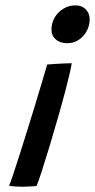

<svg xmlns="http://www.w3.org/2000/svg" viewBox="-20 -706 360 729"><path d="M118.7 0.4Q110.8 0.9 95.7 1.9Q80.6 3 64.9 3Q50.9 3 38.3 2.1Q25.6 1.1 14.3 -0.3Q19.3 -11.3 29.5 -42Q39.7 -72.7 53.6 -116.1Q67.6 -159.5 82.8 -208.6Q98.1 -257.6 112.8 -305.9Q127.4 -354.1 139.6 -394.8Q151.8 -435.4 159.2 -461.1Q170 -462.1 187.9 -463.2Q205.8 -464.2 223.8 -465.1Q241.8 -466 252.4 -466Q250.5 -452.7 243.8 -423.7Q237.1 -394.8 227.9 -360.1Q215.6 -313.5 199.8 -258.4Q184.1 -203.2 168.1 -150.4Q152.1 -97.6 139 -57Q125.9 -16.5 118.7 0.4ZM235.8 -541.9Q208.4 -541.9 191.9 -556.3Q175.4 -570.6 175.4 -593.2Q175.4 -618.8 187.7 -639.7Q200.1 -660.5 220.8 -673Q241.5 -685.6 266.8 -685.6Q291.2 -685.6 305.8 -670.4Q320.5 -655.2 320.5 -632.6Q320.5 -608.8 309.2 -588Q297.9 -567.2 278.8 -554.6Q259.6 -541.9 235.8 -541.9Z"/></svg>

Font: Grandstander Thin
Style: Italic
Weight: 100
Italic angle: -15°
Designer: Tyler Finck
Foundry: Etcetera Type Co
Version: Version 1.200